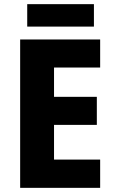

<svg xmlns="http://www.w3.org/2000/svg" viewBox="-20 -904 552 924"><path d="M462 0H77V-714H462V-579H240V-438H446V-303H240V-136H462ZM432 -884V-776H111V-884Z"/></svg>

Font: Noto Sans Gujarati SemiCondensed ExtraBold
Style: Regular
Weight: 800
Width: 4
Designer: Jelle Bosma - Monotype Design Team, Universal Thirst
Foundry: Monotype Imaging Inc.
Version: Version 2.106; ttfautohint (v1.8.4.7-5d5b)